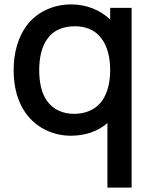

<svg xmlns="http://www.w3.org/2000/svg" viewBox="-20 -598 688 868"><path d="M478.1 -562.5V-509.4C433.3 -553.1 369.8 -578.1 302.1 -578.1C225 -578.1 152.1 -546.9 105.2 -488.5C60.4 -431.3 41.7 -357.3 41.7 -281.2C41.7 -206.3 58.3 -133.3 105.2 -75C152.1 -16.7 224 15.6 300 15.6C363.5 15.6 421.9 -3.1 465.6 -41.7V250H575V-562.5ZM314.6 -83.3C267.7 -83.3 220.8 -101 192.7 -141.7C166.7 -177.1 157.3 -228.1 157.3 -281.2C157.3 -335.4 167.7 -386.5 193.8 -421.9C221.9 -462.5 266.7 -479.2 318.8 -479.2C365.6 -479.2 408.3 -463.5 435.4 -428.1C465.6 -391.7 478.1 -337.5 478.1 -281.2C478.1 -226 465.6 -170.8 435.4 -134.4C406.3 -100 363.5 -83.3 314.6 -83.3Z"/></svg>

Font: Manrope Semibold
Style: Regular
Weight: 600
Width: 4
Designer: Michael Sharanda
Foundry: Michael Sharanda
Version: Version 2.000;PS 002.000;hotconv 1.0.88;makeotf.lib2.5.64775